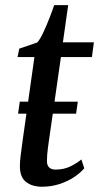

<svg xmlns="http://www.w3.org/2000/svg" viewBox="-20 -698 376 728"><path d="M48.5 -267 55 -312.5H275L268.5 -267ZM167 -175.5Q164 -154.5 162 -139.5Q160 -124.5 159 -112.2Q158 -100 158 -87Q158 -71 166.5 -63Q175 -55 190.5 -55Q222 -55 246.8 -67Q271.5 -79 288.5 -93.5L299.5 -60Q285 -42.5 260.5 -26.2Q236 -10 205 0Q174 10 139 10Q101.5 10 78.2 -8.5Q55 -27 55.5 -69Q55.5 -75.5 56 -84.5Q56.5 -93.5 58 -105.5Q59.5 -117.5 61.5 -132.8Q63.5 -148 66 -166.5L110.5 -481.5H46.5L53 -513.5L121.5 -537Q132 -549 144 -574.5Q156 -600 167.2 -628.8Q178.5 -657.5 185.5 -678.5H238.5L218.5 -537.5H336L328.5 -481.5H211Z"/></svg>

Font: Merriweather 60pt
Style: Italic
Weight: 400
Italic angle: -7.8°
Version: Version 2.101